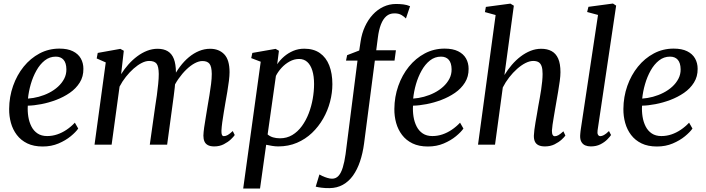

<svg xmlns="http://www.w3.org/2000/svg" viewBox="-20 -838 4090 1112"><path d="M433 -93.5Q419 -73 389.5 -48.8Q360 -24.5 318.8 -7Q277.5 10.5 227.5 10.5Q175 10.5 138 -7.5Q101 -25.5 77.5 -56.5Q54 -87.5 43.2 -126.5Q32.5 -165.5 33 -207Q33.5 -277.5 55.8 -340.5Q78 -403.5 117.2 -452Q156.5 -500.5 209.2 -528.5Q262 -556.5 324 -556.5Q371.5 -556.5 402.2 -541.2Q433 -526 448 -499.5Q463 -473 463 -439.5Q463.5 -394.5 441.8 -359.8Q420 -325 384 -300.2Q348 -275.5 305 -259.2Q262 -243 218.8 -234.8Q175.5 -226.5 141 -226Q139 -193.5 144 -162.2Q149 -131 162 -105.5Q175 -80 197.5 -65Q220 -50 253 -50Q283 -50 311.2 -59.5Q339.5 -69 365.5 -86.5Q391.5 -104 413.5 -127.5ZM303 -510Q267.5 -510 239.2 -487.8Q211 -465.5 190.8 -429.2Q170.5 -393 158.2 -350.5Q146 -308 142 -267Q172.5 -269 204.2 -277.5Q236 -286 264.8 -300.8Q293.5 -315.5 316 -336Q338.5 -356.5 351.8 -382Q365 -407.5 364.5 -437Q364 -473.5 348 -491.8Q332 -510 303 -510Z M697 -544 681.5 -408.5Q700 -438 723.8 -464.8Q747.5 -491.5 775 -512Q802.5 -532.5 832.2 -544Q862 -555.5 892.5 -555.5Q928.5 -555.5 952 -541Q975.5 -526.5 987 -496.8Q998.5 -467 999 -419.5Q999 -414 998.2 -405.8Q997.5 -397.5 996.8 -388.2Q996 -379 994.5 -369L980 -381.5Q998 -419.5 1022 -451.5Q1046 -483.5 1074 -506.8Q1102 -530 1133.2 -542.8Q1164.5 -555.5 1197 -555.5Q1248 -555.5 1278.8 -523.5Q1309.5 -491.5 1309.5 -420Q1309.5 -399.5 1305.8 -369.5Q1302 -339.5 1296.5 -306.5Q1291 -273.5 1285.5 -243.5Q1281 -216.5 1276 -186.8Q1271 -157 1267.2 -129.5Q1263.5 -102 1262.5 -81Q1262 -64 1265.5 -56.8Q1269 -49.5 1276.5 -49.5Q1287.5 -49.5 1299.2 -56.2Q1311 -63 1328 -79L1339.5 -56Q1333.5 -46.5 1317.2 -31Q1301 -15.5 1276.5 -2.8Q1252 10 1221 10Q1198 10 1184 2.5Q1170 -5 1164 -19Q1158 -33 1158 -52.5Q1158.5 -71.5 1162.5 -100.2Q1166.5 -129 1172.2 -161.5Q1178 -194 1182.5 -224.5Q1187.5 -253.5 1193 -286.5Q1198.5 -319.5 1202.5 -351.8Q1206.5 -384 1206.5 -410Q1206 -453 1193.2 -468.8Q1180.5 -484.5 1152.5 -484.5Q1132 -484.5 1108 -471.8Q1084 -459 1059.8 -435.8Q1035.5 -412.5 1013.8 -381.5Q992 -350.5 976.5 -313.5L996 -375.5Q994.5 -354.5 992 -330.2Q989.5 -306 986.2 -282Q983 -258 980 -236L948 0H847.5L879 -223Q884 -252.5 888.5 -286Q893 -319.5 896.2 -351.8Q899.5 -384 899.5 -409.5Q899 -453.5 886.8 -469.2Q874.5 -485 843.5 -485Q823.5 -485 800.5 -473.2Q777.5 -461.5 754 -440.8Q730.5 -420 709.2 -393.2Q688 -366.5 672.5 -336.5L626.5 0H527.5L592.5 -476.5L540 -499.5L546 -531.5L677 -555Z M1388.5 254 1490 -480.5 1435 -501.5 1441.5 -531.5 1576 -555 1595.5 -544 1585.5 -466Q1601.5 -490 1625.2 -510.5Q1649 -531 1678.5 -543.5Q1708 -556 1742 -556Q1796.5 -556 1832.8 -530.5Q1869 -505 1887 -458.8Q1905 -412.5 1905 -350.5Q1905 -300 1891.5 -248.5Q1878 -197 1851.5 -150.8Q1825 -104.5 1787 -68.2Q1749 -32 1699.8 -11Q1650.5 10 1591.5 10Q1574.5 10 1556.2 7Q1538 4 1521.5 0.5L1486 254ZM1530 -59.5Q1543 -48 1561.2 -42.5Q1579.5 -37 1601.5 -37Q1641 -37 1672.8 -56Q1704.5 -75 1728.2 -107.5Q1752 -140 1767.8 -180.8Q1783.5 -221.5 1791.2 -265.5Q1799 -309.5 1799 -351Q1799 -396.5 1789 -429Q1779 -461.5 1759.8 -479Q1740.5 -496.5 1712.5 -496.5Q1684 -496.5 1657.5 -482Q1631 -467.5 1610.5 -445Q1590 -422.5 1578 -398.5Z M2068.5 -598Q2075.5 -645 2093.8 -684.5Q2112 -724 2139 -753.2Q2166 -782.5 2200.5 -798.8Q2235 -815 2274 -815Q2295.5 -815 2316.2 -812.5Q2337 -810 2355 -802L2331 -731Q2322 -741 2305.2 -751Q2288.5 -761 2263.5 -760.5Q2236 -760.5 2217 -743.8Q2198 -727 2186 -695.8Q2174 -664.5 2168.5 -620.5L2159 -547H2273L2265 -487H2151L2088.5 -6.5Q2081 50 2065 97.2Q2049 144.5 2024.5 178.8Q2000 213 1966 232Q1932 251 1889 251.5Q1865 252 1843 249.2Q1821 246.5 1808.5 243L1830 172.5Q1834 175.5 1847 181.5Q1860 187.5 1875.5 192.2Q1891 197 1903 197Q1925.5 197 1940.5 180.5Q1955.5 164 1965.2 132.2Q1975 100.5 1981.5 54.5L2050.5 -487H1984L1990.5 -518.5L2060.5 -545.5Z M2664 -93.5Q2650 -73 2620.5 -48.8Q2591 -24.5 2549.8 -7Q2508.5 10.5 2458.5 10.5Q2406 10.5 2369 -7.5Q2332 -25.5 2308.5 -56.5Q2285 -87.5 2274.2 -126.5Q2263.5 -165.5 2264 -207Q2264.5 -277.5 2286.8 -340.5Q2309 -403.5 2348.2 -452Q2387.5 -500.5 2440.2 -528.5Q2493 -556.5 2555 -556.5Q2602.5 -556.5 2633.2 -541.2Q2664 -526 2679 -499.5Q2694 -473 2694 -439.5Q2694.5 -394.5 2672.8 -359.8Q2651 -325 2615 -300.2Q2579 -275.5 2536 -259.2Q2493 -243 2449.8 -234.8Q2406.5 -226.5 2372 -226Q2370 -193.5 2375 -162.2Q2380 -131 2393 -105.5Q2406 -80 2428.5 -65Q2451 -50 2484 -50Q2514 -50 2542.2 -59.5Q2570.5 -69 2596.5 -86.5Q2622.5 -104 2644.5 -127.5ZM2534 -510Q2498.5 -510 2470.2 -487.8Q2442 -465.5 2421.8 -429.2Q2401.5 -393 2389.2 -350.5Q2377 -308 2373 -267Q2403.5 -269 2435.2 -277.5Q2467 -286 2495.8 -300.8Q2524.5 -315.5 2547 -336Q2569.5 -356.5 2582.8 -382Q2596 -407.5 2595.5 -437Q2595 -473.5 2579 -491.8Q2563 -510 2534 -510Z M3136 10Q3113.5 10 3099 3Q3084.5 -4 3078 -18Q3071.5 -32 3072 -53Q3072.5 -67 3075 -86.8Q3077.5 -106.5 3081.5 -129.8Q3085.5 -153 3089.8 -177Q3094 -201 3097.5 -223Q3101.5 -245 3106 -269.5Q3110.5 -294 3114.2 -319Q3118 -344 3120.2 -367.2Q3122.5 -390.5 3122.5 -410Q3122.5 -439 3116.5 -455.2Q3110.5 -471.5 3098.8 -478.2Q3087 -485 3068 -485Q3047.5 -485 3023.2 -472.8Q2999 -460.5 2974.8 -439Q2950.5 -417.5 2929 -389.8Q2907.5 -362 2892 -331.5L2847 0H2748.5L2850.5 -751L2788.5 -768L2794 -798L2936 -817L2956 -805L2901.5 -403.5Q2920.5 -434.5 2944 -462Q2967.5 -489.5 2995 -510.5Q3022.5 -531.5 3052.5 -543.5Q3082.5 -555.5 3114.5 -555.5Q3149.5 -555.5 3174.5 -542Q3199.5 -528.5 3212.8 -498.8Q3226 -469 3226 -420Q3226 -399.5 3222 -369Q3218 -338.5 3212.2 -305.5Q3206.5 -272.5 3201.5 -243.5Q3198 -223.5 3194.2 -201.2Q3190.5 -179 3186.8 -157.2Q3183 -135.5 3180.2 -115.8Q3177.5 -96 3176.5 -81Q3176.5 -64 3181 -56.5Q3185.5 -49 3193 -49Q3203.5 -49 3214.8 -55.5Q3226 -62 3243 -77.5L3254.5 -53Q3249 -44.5 3232.8 -29.5Q3216.5 -14.5 3192 -2.2Q3167.5 10 3136 10Z M3441 -83Q3438.5 -66.5 3443.2 -58Q3448 -49.5 3457 -49.5Q3466 -49.5 3477.8 -55.8Q3489.5 -62 3507 -79L3519 -56Q3512.5 -46 3497 -30.2Q3481.5 -14.5 3457.5 -2.2Q3433.5 10 3401.5 10Q3383.5 10 3369.5 4Q3355.5 -2 3347.5 -15.8Q3339.5 -29.5 3340 -51.5Q3340 -56 3340.8 -63Q3341.5 -70 3342.2 -77.5Q3343 -85 3344 -91L3443.5 -751.5L3380.5 -768.5L3388 -798.5L3530 -817.5L3548.5 -805.5Z M3990.5 -93.5Q3976.5 -73 3947 -48.8Q3917.5 -24.5 3876.2 -7Q3835 10.5 3785 10.5Q3732.5 10.5 3695.5 -7.5Q3658.5 -25.5 3635 -56.5Q3611.5 -87.5 3600.8 -126.5Q3590 -165.5 3590.5 -207Q3591 -277.5 3613.2 -340.5Q3635.5 -403.5 3674.8 -452Q3714 -500.5 3766.8 -528.5Q3819.5 -556.5 3881.5 -556.5Q3929 -556.5 3959.8 -541.2Q3990.5 -526 4005.5 -499.5Q4020.5 -473 4020.5 -439.5Q4021 -394.5 3999.2 -359.8Q3977.5 -325 3941.5 -300.2Q3905.5 -275.5 3862.5 -259.2Q3819.5 -243 3776.2 -234.8Q3733 -226.5 3698.5 -226Q3696.5 -193.5 3701.5 -162.2Q3706.5 -131 3719.5 -105.5Q3732.5 -80 3755 -65Q3777.5 -50 3810.5 -50Q3840.5 -50 3868.8 -59.5Q3897 -69 3923 -86.5Q3949 -104 3971 -127.5ZM3860.5 -510Q3825 -510 3796.8 -487.8Q3768.5 -465.5 3748.2 -429.2Q3728 -393 3715.8 -350.5Q3703.5 -308 3699.5 -267Q3730 -269 3761.8 -277.5Q3793.5 -286 3822.2 -300.8Q3851 -315.5 3873.5 -336Q3896 -356.5 3909.2 -382Q3922.5 -407.5 3922 -437Q3921.5 -473.5 3905.5 -491.8Q3889.5 -510 3860.5 -510Z"/></svg>

Font: Merriweather 48pt
Style: Italic
Weight: 400
Italic angle: -7.8°
Version: Version 2.101